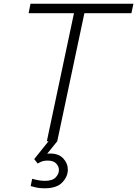

<svg xmlns="http://www.w3.org/2000/svg" viewBox="-20 -760 738 1033"><path d="M232 0 378 -689H134L144 -740H698L687 -689H434L288 0L234 67Q241 66 250 66Q296 66 320.5 92.5Q345 119 345 153Q345 190 315 221.5Q285 253 221 253Q190 253 167.5 247Q145 241 145 241L153 202Q153 202 175.5 207.5Q198 213 221 213Q262 213 279.5 194.5Q297 176 297 155Q297 135 282 119.5Q267 104 237 104Q213 104 197.5 112Q182 120 183 120L164 96L241 0Z"/></svg>

Font: Be Vietnam Pro ExtraLight
Style: Italic
Weight: 200
Italic angle: -12°
Designer: Lam Bao, Tony Le, Vietanh Nguyen
Foundry: Yellow Type Foundry
Version: Version 1.002; ttfautohint (v1.8.3)